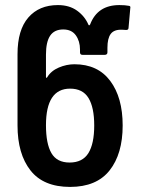

<svg xmlns="http://www.w3.org/2000/svg" viewBox="-20 -728 555 756"><path d="M49 -234V-515Q49 -610 91.5 -659Q134 -708 208 -708Q253 -708 283.5 -686Q314 -664 328 -631Q331 -625 335 -632Q364 -708 450 -708Q473 -708 488 -705Q495 -704 493 -696L486 -617Q485 -610 477 -610L460 -611Q429 -612 416 -594.5Q403 -577 403 -540V-522Q403 -512 392 -512H305Q295 -512 295 -522V-533Q295 -566 278.5 -589Q262 -612 229 -612Q194 -612 177.5 -587.5Q161 -563 161 -513V-425Q161 -422 162.5 -421.5Q164 -421 166 -424Q181 -449 211.5 -462Q242 -475 273 -475Q365 -475 414 -409.5Q463 -344 463 -234Q463 -122 411.5 -57Q360 8 256 8Q151 8 100 -57Q49 -122 49 -234ZM254 -88Q305 -88 328 -125Q351 -162 351 -234Q351 -305 328.5 -342Q306 -379 256 -379Q161 -379 161 -235Q161 -162 182.5 -125Q204 -88 254 -88Z"/></svg>

Font: Barlow GEO Semi Bold
Style: Regular
Weight: 600
Designer: Jeremy Tribby
Foundry: Tribby Type
Version: Version 1.408